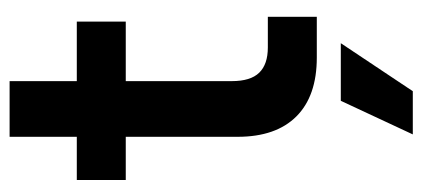

<svg xmlns="http://www.w3.org/2000/svg" viewBox="-260 -420 880 400"><g transform="rotate(-90 180.0 -220.0)"><path d="M5 -500H95V-640H211V-500H335V-398H211V-177Q211 -138 228.5 -120Q246 -102 281 -102H345V0H260Q180 0 137.5 -42.5Q95 -85 95 -165V-398H5ZM170 50H290L190 200H100Z"/></g></svg>

Font: Retni Sans
Style: Bold
Weight: 700
Designer: Vitaly Kuzmin
Foundry: ParaType Ltd.
Version: Version 1.00;March 2, 2019;FontCreator 11.5.0.2425 64-bit; t